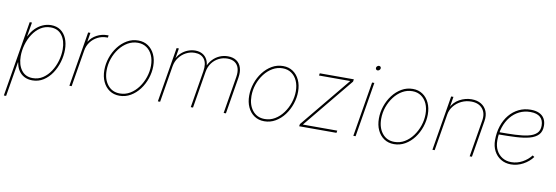

<svg xmlns="http://www.w3.org/2000/svg" viewBox="-63 -1189 5413 1869"><g transform="rotate(10 2644.0 -255.0)"><path d="M14.2 204.1 138.2 -542.5H160.6L137.2 -402.8H139.6Q160.6 -447.8 193.1 -481Q225.6 -514.2 266.1 -532.2Q306.6 -550.3 350.1 -550.3Q404.8 -550.3 443.4 -523.2Q481.9 -496.1 502.4 -448.2Q522.9 -400.4 522.9 -337.9Q522.9 -277.3 504.9 -215.6Q486.8 -153.8 452.6 -102.5Q418.5 -51.3 369.9 -20Q321.3 11.2 260.3 11.2Q215.3 11.2 180.7 -6.8Q146 -24.9 124.5 -58.3Q103 -91.8 96.2 -136.7H93.3L36.6 204.1ZM260.7 -11.2Q316.4 -11.2 360.6 -40.5Q404.8 -69.8 436 -117.7Q467.3 -165.5 483.9 -223.1Q500.5 -280.8 500.5 -337.4Q500.5 -422.4 460.9 -475.1Q421.4 -527.8 349.6 -527.8Q293.5 -527.8 249.3 -498.8Q205.1 -469.7 173.6 -421.6Q142.1 -373.5 125.7 -315.9Q109.4 -258.3 109.4 -201.7Q109.4 -117.2 148.7 -64.2Q188 -11.2 260.7 -11.2Z M626 0 715.8 -542.5H738.3L724.1 -454.6H726.6Q752.9 -497.6 801 -523.2Q849.1 -548.8 905.3 -548.8Q909.7 -548.8 911.1 -548.8Q912.6 -548.8 917 -548.8L913.6 -526.4Q911.1 -526.4 908.7 -526.4Q906.2 -526.4 901.9 -526.4Q854 -526.4 812.7 -505.1Q771.5 -483.9 743.9 -447Q716.3 -410.2 708.5 -362.3L648.4 0Z M1121.1 11.2Q1064.9 11.2 1022.9 -17.1Q981 -45.4 957.8 -95.2Q934.6 -145 934.6 -210Q934.6 -272 955.1 -332.5Q975.6 -393.1 1012.9 -442.1Q1050.3 -491.2 1100.8 -520.8Q1151.4 -550.3 1211.4 -550.3Q1267.6 -550.3 1309.1 -522Q1350.6 -493.7 1373.8 -444.1Q1397 -394.5 1397 -329.6Q1397 -268.1 1376.5 -207.3Q1356 -146.5 1318.8 -97.2Q1281.7 -47.9 1231.2 -18.3Q1180.7 11.2 1121.1 11.2ZM1121.6 -11.2Q1176.8 -11.2 1222.9 -39.1Q1269 -66.9 1303 -113.3Q1336.9 -159.7 1355.7 -215.8Q1374.5 -272 1374.5 -329.1Q1374.5 -387.7 1354.5 -432.4Q1334.5 -477.1 1297.6 -502.4Q1260.7 -527.8 1210.9 -527.8Q1157.7 -527.8 1111.8 -501.2Q1065.9 -474.6 1031 -429Q996.1 -383.3 976.6 -326.9Q957 -270.5 957 -210.4Q957 -122.1 1001.7 -66.7Q1046.4 -11.2 1121.6 -11.2Z M1500.5 0 1590.3 -542.5H1612.8L1591.8 -415L1584 -416Q1602.5 -463.4 1633.8 -492.9Q1665 -522.5 1701.9 -536.4Q1738.8 -550.3 1774.4 -550.3Q1815.4 -550.3 1845.7 -533.2Q1876 -516.1 1892.8 -483.9Q1909.7 -451.7 1909.2 -406.2L1900.4 -408.2Q1917.5 -453.6 1947.3 -485.4Q1977.1 -517.1 2015.6 -533.7Q2054.2 -550.3 2096.7 -550.3Q2148.4 -550.3 2182.1 -527.3Q2215.8 -504.4 2229.2 -462.2Q2242.7 -419.9 2232.9 -361.8L2173.3 0H2150.9L2210.9 -363.8Q2219.7 -416.5 2208.5 -453.1Q2197.3 -489.7 2168.5 -508.8Q2139.6 -527.8 2096.2 -527.8Q2051.8 -527.8 2012 -508.3Q1972.2 -488.8 1944.3 -451.7Q1916.5 -414.6 1907.7 -361.8L1848.1 0H1825.7L1885.7 -363.8Q1898.9 -442.9 1868.2 -485.4Q1837.4 -527.8 1773.9 -527.8Q1727.5 -527.8 1687 -506.3Q1646.5 -484.9 1618.7 -447.5Q1590.8 -410.2 1582.5 -361.8L1522.9 0Z M2552.7 11.2Q2496.6 11.2 2454.6 -17.1Q2412.6 -45.4 2389.4 -95.2Q2366.2 -145 2366.2 -210Q2366.2 -272 2386.7 -332.5Q2407.2 -393.1 2444.6 -442.1Q2481.9 -491.2 2532.5 -520.8Q2583 -550.3 2643.1 -550.3Q2699.2 -550.3 2740.7 -522Q2782.2 -493.7 2805.4 -444.1Q2828.6 -394.5 2828.6 -329.6Q2828.6 -268.1 2808.1 -207.3Q2787.6 -146.5 2750.5 -97.2Q2713.4 -47.9 2662.8 -18.3Q2612.3 11.2 2552.7 11.2ZM2553.2 -11.2Q2608.4 -11.2 2654.5 -39.1Q2700.7 -66.9 2734.6 -113.3Q2768.6 -159.7 2787.4 -215.8Q2806.2 -272 2806.2 -329.1Q2806.2 -387.7 2786.1 -432.4Q2766.1 -477.1 2729.2 -502.4Q2692.4 -527.8 2642.6 -527.8Q2589.4 -527.8 2543.5 -501.2Q2497.6 -474.6 2462.6 -429Q2427.7 -383.3 2408.2 -326.9Q2388.7 -270.5 2388.7 -210.4Q2388.7 -122.1 2433.3 -66.7Q2478 -11.2 2553.2 -11.2Z M2897 0 2900.9 -22.5 3308.6 -517.6 3309.1 -520H3001.5L3005.4 -542.5H3342.3L3338.4 -519L2931.6 -24.9L2931.2 -22.5H3270L3266.1 0Z M3432.6 0 3522.5 -542.5H3544.9L3455.1 0ZM3554.2 -668Q3544.9 -668 3539.3 -674.8Q3533.7 -681.6 3535.2 -691.4Q3536.6 -700.7 3544.4 -707.3Q3552.2 -713.9 3562 -713.9Q3571.8 -713.9 3577.1 -707.3Q3582.5 -700.7 3581.1 -691.4Q3579.6 -681.6 3571.5 -674.8Q3563.5 -668 3554.2 -668Z M3835 11.2Q3778.8 11.2 3736.8 -17.1Q3694.8 -45.4 3671.6 -95.2Q3648.4 -145 3648.4 -210Q3648.4 -272 3668.9 -332.5Q3689.5 -393.1 3726.8 -442.1Q3764.2 -491.2 3814.7 -520.8Q3865.2 -550.3 3925.3 -550.3Q3981.4 -550.3 4022.9 -522Q4064.5 -493.7 4087.6 -444.1Q4110.8 -394.5 4110.8 -329.6Q4110.8 -268.1 4090.3 -207.3Q4069.8 -146.5 4032.7 -97.2Q3995.6 -47.9 3945.1 -18.3Q3894.5 11.2 3835 11.2ZM3835.4 -11.2Q3890.6 -11.2 3936.8 -39.1Q3982.9 -66.9 4016.8 -113.3Q4050.8 -159.7 4069.6 -215.8Q4088.4 -272 4088.4 -329.1Q4088.4 -387.7 4068.4 -432.4Q4048.3 -477.1 4011.5 -502.4Q3974.6 -527.8 3924.8 -527.8Q3871.6 -527.8 3825.7 -501.2Q3779.8 -474.6 3744.9 -429Q3710 -383.3 3690.4 -326.9Q3670.9 -270.5 3670.9 -210.4Q3670.9 -122.1 3715.6 -66.7Q3760.3 -11.2 3835.4 -11.2Z M4296.9 -362.8 4236.8 0H4214.4L4304.2 -542.5H4326.7L4307.1 -425.3H4301.3Q4329.6 -487.8 4386.7 -519Q4443.8 -550.3 4505.9 -550.3Q4562 -550.3 4600.8 -526.6Q4639.6 -502.9 4657 -460.9Q4674.3 -418.9 4665 -362.8L4605 0H4582.5L4642.6 -362.8Q4655.3 -437 4617.7 -482.4Q4580.1 -527.8 4505.9 -527.8Q4455.1 -527.8 4410.4 -506.6Q4365.7 -485.4 4335.2 -448Q4304.7 -410.6 4296.9 -362.8Z M4990.2 7.8Q4934.1 7.8 4890.6 -18.6Q4847.2 -44.9 4822.8 -91.6Q4798.3 -138.2 4798.3 -199.2Q4798.3 -274.9 4819.6 -339.1Q4840.8 -403.3 4880.1 -450.7Q4919.4 -498 4973.1 -524.2Q5026.9 -550.3 5090.8 -550.3Q5140.1 -550.3 5174.3 -534.4Q5208.5 -518.6 5225.8 -488.5Q5243.2 -458.5 5243.2 -416.5Q5243.2 -360.8 5213.4 -329.1Q5183.6 -297.4 5127.9 -282.2Q5072.3 -267.1 4993.4 -262.9Q4914.6 -258.8 4817.4 -258.8V-281.2Q4908.2 -281.2 4982.4 -284.2Q5056.6 -287.1 5109.9 -299.6Q5163.1 -312 5191.9 -339.4Q5220.7 -366.7 5220.7 -415Q5220.7 -470.2 5188 -499Q5155.3 -527.8 5090.8 -527.8Q5031.7 -527.8 4982.2 -503.4Q4932.6 -479 4896.5 -434.6Q4860.4 -390.1 4840.6 -330.3Q4820.8 -270.5 4820.8 -199.2Q4820.8 -144 4842.3 -102.5Q4863.8 -61 4901.9 -37.8Q4939.9 -14.6 4990.2 -14.6Q5047.9 -14.6 5099.9 -43Q5151.9 -71.3 5185.5 -115.2L5203.6 -103Q5167.5 -54.2 5110.1 -23.2Q5052.7 7.8 4990.2 7.8Z"/></g></svg>

Font: Inter 16pt Thin
Style: Italic
Weight: 250
Italic angle: -9.3988°
Version: Version 4.001;git-66647c0bb